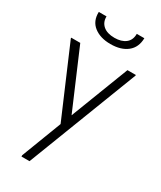

<svg xmlns="http://www.w3.org/2000/svg" viewBox="-215 -697 848 1011"><g transform="rotate(30 209.0 -191.5)"><path d="M99 232 192 -11 13 -429V-433H68L219 -80L355 -433H406V-429L148 240H99ZM208 -507Q146 -507 107.5 -537Q69 -567 71 -623H118Q117 -588 141 -567Q165 -546 210 -546Q252 -546 277 -565.5Q302 -585 302 -623H348Q347 -567 309.5 -537Q272 -507 208 -507Z"/></g></svg>

Font: Tilda Sans Light
Style: Regular
Weight: 300
Designer: ParaType Ltd
Foundry: ParaType Ltd
Version: Version 1.009